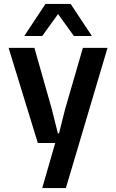

<svg xmlns="http://www.w3.org/2000/svg" viewBox="-20 -739 581 959"><path d="M190.9 200.2 255.9 -24.9H168.9L22.9 -500H151.9L238.8 -193.8L269 -73.2H274.9L305.2 -193.8L394 -500H517.1L309.1 200.2ZM101.1 -559.1 207 -719.2H333L439 -559.1H349.1L270 -668.9L190.9 -559.1Z"/></svg>

Font: TASA Orbiter Text SemiBold
Style: Regular
Weight: 600
Designer: Weizhong Zhang
Version: Version 1.000;Glyphs 3.1.2 (3151)